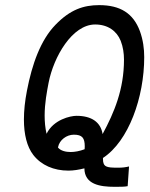

<svg xmlns="http://www.w3.org/2000/svg" viewBox="-20 -657 577 741"><path d="M421.9 64C443.8 64 461.4 64 472.7 61.5L478 -14.6C465.8 -11.7 454.1 -9.8 436 -9.8H430.7C393.1 -10.3 377.4 -11.7 377.4 -43V-47.4C476.6 -112.3 536.6 -281.7 536.6 -436.5C536.6 -468.8 532.2 -502.9 520 -536.6C494.6 -605.5 444.3 -637.2 362.8 -637.2C302.7 -637.2 251 -620.1 194.3 -561.5C136.2 -502 103.5 -408.2 84 -307.1C76.2 -267.1 72.3 -229.5 72.3 -195.8C72.3 -138.2 84 -90.8 108.4 -59.1C139.2 -19.5 187.5 1.5 244.1 1.5C263.7 1.5 284.7 -2 305.7 -7.3C306.2 54.7 365.7 64 421.9 64ZM275.4 -210C252 -210 186.5 -195.8 159.7 -140.6C154.3 -163.6 152.3 -187.5 152.3 -210.9C152.3 -258.8 161.1 -303.7 167.5 -337.4C187 -438 258.8 -562.5 347.2 -562.5C396.5 -562.5 430.7 -537.1 445.8 -499.5C455.1 -475.6 458.5 -450.7 458.5 -426.8C458.5 -312 420.9 -223.1 376 -139.6C368.7 -185.5 333.5 -210 275.4 -210ZM306.6 -81.1C287.6 -73.7 268.1 -70.3 252.9 -70.3C234.4 -70.3 213.9 -74.7 203.6 -87.9C203.6 -88.4 204.1 -88.9 204.1 -89.4C209.5 -116.7 236.8 -137.2 265.1 -137.2C297.4 -137.2 307.1 -124.5 307.1 -91.8C307.1 -88.4 306.6 -85 306.6 -81.1Z"/></svg>

Font: Fantasque Sans Mono
Style: RegItalic
Weight: 400
Italic angle: -11°
Monospace: yes
Designer: Jany Belluz
Version: Version 1.6.3